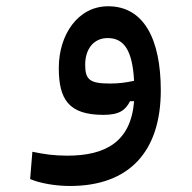

<svg xmlns="http://www.w3.org/2000/svg" viewBox="-20 -371 626 625"><path d="M208 234.4C400.4 234.4 503.4 122.6 503.4 -76.7C503.4 -245.1 447.3 -350.6 332 -350.6C233.9 -350.6 171.4 -258.3 171.4 -149.9C171.4 -47.9 203.1 2.9 316.9 2.9C368.7 2.9 388.7 -12.7 403.3 -41.5H416.5C406.2 90.8 323.2 135.7 199.2 135.7C155.3 135.7 123.5 130.9 85.4 123L78.1 211.9C111.8 226.1 161.6 234.4 208 234.4ZM416.5 -107.9C389.2 -102.1 366.7 -99.1 338.4 -99.1C272.5 -99.1 257.3 -111.3 257.3 -160.2C257.3 -212.4 285.6 -247.1 330.6 -247.1C383.8 -247.1 411.1 -207 416.5 -107.9Z"/></svg>

Font: CaskaydiaCove Nerd Font
Style: Regular
Weight: 400
Designer: Aaron Bell
Foundry: Saja Typeworks
Version: Version 2111.1;Nerd Fonts 2.3.3